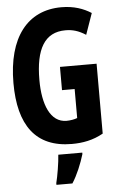

<svg xmlns="http://www.w3.org/2000/svg" viewBox="-62 -767 624 1029"><g transform="rotate(-5 250.0 -252.0)"><path d="M301 10C359 10 415 0 470 -31V-407H273V-282H341V-126C326 -120 303 -116 283 -116C196 -116 157 -215 157 -346C157 -513 207 -600 319 -600C357 -600 389 -591 428 -566L468 -680C427 -706 376 -725 308 -725C125 -725 17 -587 17 -342C17 -116 106 10 301 10ZM199 212V221H285C313 178 337 119 352 69V61H223C221 101 208 178 199 212Z"/></g></svg>

Font: Noto Sans Mono ExtraCondensed ExtraBold
Style: Regular
Weight: 800
Width: 2
Designer: Monotype Design Team
Foundry: Monotype Imaging Inc.
Version: Version 2.014